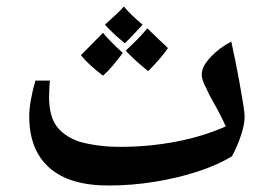

<svg xmlns="http://www.w3.org/2000/svg" viewBox="-20 -571 846 591"><path d="M314 0Q193 0 131.5 -55Q70 -110 70 -213Q70 -256 89 -323H134Q133 -319 132 -301Q131 -283 131 -273Q131 -215 153.5 -183.5Q176 -152 224 -135Q248 -128 280 -123.5Q312 -119 351 -119Q438 -119 522 -135Q606 -151 675 -182Q665 -205 649.5 -233.5Q634 -262 625 -278Q615 -298 608 -313.5Q601 -329 601 -342Q601 -366 628 -395Q655 -424 692 -443Q708 -368 716.5 -321Q725 -274 729 -248.5Q733 -223 733 -211Q733 -188 721.5 -153.5Q710 -119 694 -90Q650 -63 588.5 -43Q527 -23 456.5 -11.5Q386 0 314 0ZM297 -338Q275 -355 258 -370.5Q241 -386 229 -401Q246 -418 263 -435.5Q280 -453 297 -470Q305 -460 320.5 -444Q336 -428 358 -408Q343 -388 328 -370Q313 -352 297 -338ZM436 -352Q415 -369 398 -384.5Q381 -400 367 -415Q382 -429 399 -446Q416 -463 434 -484Q440 -477 456 -462Q472 -447 497 -423Q484 -404 468.5 -386.5Q453 -369 436 -352ZM364 -438Q343 -455 328 -469.5Q313 -484 303 -495Q324 -514 338.5 -527.5Q353 -541 361 -551Q372 -538 386.5 -524Q401 -510 419 -495Q398 -472 384 -457.5Q370 -443 364 -438Z"/></svg>

Font: Noto Naskh Arabic
Style: Bold
Weight: 700
Designer: Monotype Design Team, David Williams, Mohamad Dakak and Nizar Qandah
Foundry: Monotype Imaging Inc.
Version: Version 2.016